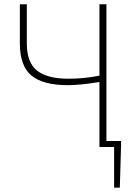

<svg xmlns="http://www.w3.org/2000/svg" viewBox="-20 -680 616 888"><path d="M439.9 0V-300.8Q349.6 -286.1 293.9 -286.1Q179.7 -286.1 125.7 -330.3Q71.8 -374.5 71.8 -480V-660.2H104V-480Q104 -389.6 152.1 -352.8Q200.2 -315.9 295.9 -315.9Q369.1 -315.9 439.9 -330.1V-660.2H472.2V-27.8H540V-12.2L534.2 188H507.8V0Z"/></svg>

Font: Source Sans 3 ExtraLight
Style: Regular
Weight: 200
Designer: Paul D. Hunt
Foundry: Adobe
Version: Version 3.052;hotconv 1.1.0;makeotfexe 2.6.0